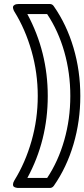

<svg xmlns="http://www.w3.org/2000/svg" viewBox="-20 -787 420 956"><path d="M51.8 110.8Q106 23.4 137 -85.2Q168 -193.8 168 -309.1Q168 -424.3 137 -533Q106 -641.6 51.8 -729Q50.8 -730.5 49.3 -733.2Q47.9 -735.8 45.9 -742.4Q43.9 -749 44.9 -753.9Q45.9 -758.8 53 -762.9Q60.1 -767.1 73.2 -767.1H228Q240.7 -767.1 248 -755.9Q312 -664.1 345.9 -549.3Q379.9 -434.6 379.9 -309.1Q379.9 -183.6 345.9 -68.6Q312 46.4 248 138.2Q240.2 148.9 228 148.9H73.2Q71.3 148.9 68.4 148.9Q65.4 148.9 58.8 147.2Q52.2 145.5 48.3 142.1Q44.4 138.7 44.7 130.6Q44.9 122.6 51.8 110.8ZM116.2 99.1H214.8Q270 16.1 300 -89.1Q330.1 -194.3 330.1 -309.1Q330.1 -423.8 300.3 -528.6Q270.5 -633.3 214.8 -716.8H116.2Q217.8 -527.8 217.8 -309.1Q217.8 -88.4 116.2 99.1Z"/></svg>

Font: Trueno Bold Outline
Style: Regular
Weight: 700
Width: 6
Designer: Julieta Ulanovsky
Foundry: Julieta Ulanovsky
Version: Version 3.001b | FøM Fix